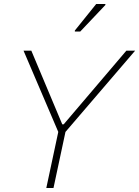

<svg xmlns="http://www.w3.org/2000/svg" viewBox="-20 -942 697 962"><path d="M212 0 272 -281 98 -688H137L292 -319H299L613 -688H657L308 -281L248 0ZM355 -784V-789L462 -922H508V-917L382 -784Z"/></svg>

Font: Saira Thin Thin
Style: Italic
Weight: 250
Italic angle: -12°
Version: Version 1.101